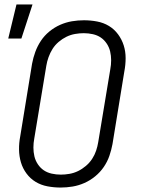

<svg xmlns="http://www.w3.org/2000/svg" viewBox="-20 -834 640 862"><path d="M252 8Q222 8 193 2.5Q164 -3 140 -17.5Q116 -32 99 -55Q82 -78 74 -105Q66 -132 65.5 -162Q65 -192 71 -223L124 -548Q129 -575 138.5 -601Q148 -627 163.5 -650.5Q179 -674 201.5 -692.5Q224 -711 250 -722.5Q276 -734 303 -738.5Q330 -743 357 -743Q387 -743 416 -737.5Q445 -732 469 -717.5Q493 -703 510 -680Q527 -657 535.5 -630Q544 -603 544 -573Q544 -543 538 -512L485 -187Q480 -160 471 -134Q462 -108 446 -84.5Q430 -61 407.5 -42.5Q385 -24 359 -12.5Q333 -1 306 3.5Q279 8 252 8ZM253 -50Q272 -50 292 -53.5Q312 -57 330.5 -66Q349 -75 365.5 -89Q382 -103 393.5 -120.5Q405 -138 411.5 -157.5Q418 -177 421 -196L475 -522Q479 -543 479 -563.5Q479 -584 474.5 -603Q470 -622 459 -638.5Q448 -655 432.5 -665.5Q417 -676 397 -680.5Q377 -685 356 -685Q337 -685 317 -681.5Q297 -678 278.5 -669Q260 -660 243.5 -646Q227 -632 216 -614.5Q205 -597 198 -577.5Q191 -558 188 -539L134 -213Q130 -192 130 -171.5Q130 -151 134.5 -132Q139 -113 150 -96.5Q161 -80 176.5 -69.5Q192 -59 212 -54.5Q232 -50 253 -50ZM17 -661 54 -814H126L76 -661Z"/></svg>

Font: Iosevka Etoile Light
Style: Italic
Weight: 300
Italic angle: -9°
Designer: Belleve Invis
Foundry: Belleve Invis
Version: Version 22.1.2; ttfautohint (v1.8.4)